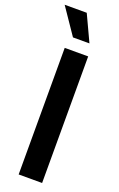

<svg xmlns="http://www.w3.org/2000/svg" viewBox="-190 -992 642 1037"><g transform="rotate(20 131.0 -473.0)"><path d="M203.6 -727.5V0H68.8V-727.5ZM91.3 -795.9 -11.2 -946.3H115.7L186 -795.9Z"/></g></svg>

Font: V-Inter
Style: SemiBold-600
Weight: 600
Designer: Rasmus Andersson
Foundry: rsms
Version: Version 4.000;git-4146feb